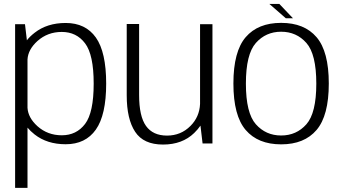

<svg xmlns="http://www.w3.org/2000/svg" viewBox="-20 -712 1705 953"><path d="M55 220.5H116.5V-78.5Q130.5 -61.5 152 -44.5Q214 4 306 4Q404.5 4 455.8 -68.8Q507 -141.5 507 -297Q507 -453.5 455.8 -525.8Q404.5 -598 306 -598Q214 -598 152 -549.5Q128 -531 113.5 -512L104 -592H55ZM116.5 -177V-417Q119.5 -466.5 166 -508.5Q216.5 -553.5 286.5 -553.5Q359.5 -553.5 402.2 -497Q445 -440.5 445 -297Q445 -153 402.2 -96.8Q359.5 -40.5 286.5 -40.5Q216.5 -40.5 166 -85.5Q119.5 -127.5 116.5 -177Z M985.5 0H1034.5V-592H973V-196Q970 -131.5 925.5 -87Q878 -39 809 -39Q739 -39 704.8 -86.8Q670.5 -134.5 670.5 -240.5V-593H609V-239Q609 -121 650.8 -57.8Q692.5 5.5 789 5.5Q885 5.5 944 -52Q962.5 -70 975 -88.5Z M1375.5 4.5Q1490.5 4.5 1551.2 -66.8Q1612 -138 1612 -297.5Q1612 -456.5 1551.2 -527.5Q1490.5 -598.5 1375.5 -598.5Q1260.5 -598.5 1199.5 -527.5Q1138.5 -456.5 1138.5 -297.5Q1138.5 -138 1199.5 -66.8Q1260.5 4.5 1375.5 4.5ZM1375.5 -39.5Q1299.5 -39.5 1250 -95.2Q1200.5 -151 1200.5 -297Q1200.5 -443 1250 -498.8Q1299.5 -554.5 1375.5 -554.5Q1451.5 -554.5 1500.8 -498.8Q1550 -443 1550 -297Q1550 -151 1500.8 -95.2Q1451.5 -39.5 1375.5 -39.5ZM1398.5 -621.5H1434L1366.5 -692.5H1317Z"/></svg>

Font: Anybody Light
Style: Regular
Weight: 300
Designer: Tyler Finck
Foundry: Etcetera Type Company
Version: Version 1.111; ttfautohint (v1.8.4)